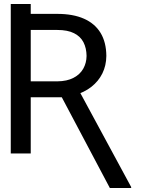

<svg xmlns="http://www.w3.org/2000/svg" viewBox="-20 -773 714 967"><path d="M34.2 -654.3V-752.9H134.8V-654.3ZM34.2 -703.1H268.6Q348.1 -703.1 403.1 -678.7Q458 -654.3 486.6 -607.2Q515.1 -560.1 515.6 -491.2Q515.1 -442.9 495.6 -403.3Q476.1 -363.8 439.9 -335.4Q403.8 -307.1 352.5 -293L326.2 -283.2H112.3V-363.3H268.6Q317.4 -363.8 350.1 -380.9Q382.8 -397.9 399.2 -426.8Q415.5 -455.6 416 -491.2Q415.5 -530.8 400.4 -560.1Q385.3 -589.4 353 -605.7Q320.8 -622.1 268.6 -622.1H134.8V0H34.2ZM533.2 173.8 271.5 -320.3H376L640.6 168.9V173.8Z"/></svg>

Font: Inter Display V
Style: Regular
Weight: 400
Designer: Rasmus Andersson
Foundry: rsms
Version: Version 3.015;git-src